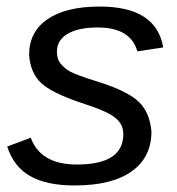

<svg xmlns="http://www.w3.org/2000/svg" viewBox="-20 -557 540 587"><path d="M443 -155Q443 -76 382.5 -33Q322 10 208 10Q123 10 72.5 -18.5Q22 -47 2 -109L74 -136Q104 -54 215 -54Q357 -54 357 -147Q357 -178 332 -197Q309 -217 227 -243Q138 -273 105.5 -303.5Q73 -334 69 -389Q69 -460 125.5 -498.5Q182 -537 285 -537Q458 -537 479 -412L400 -400Q379 -473 279 -473Q219 -473 186.5 -453.5Q154 -434 154 -399Q154 -377 164 -364Q177 -348 193 -339Q212 -328 283 -306Q371 -278 404.5 -245.5Q438 -213 443 -155Z"/></svg>

Font: Libra Sans
Style: Italic
Weight: 400
Italic angle: -12°
Foundry: Context Ltd
Version: Version 1.002